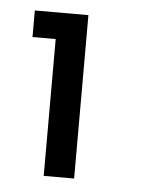

<svg xmlns="http://www.w3.org/2000/svg" viewBox="-38 -782 327 439"><g transform="rotate(5 126.0 -562.5)"><path d="M78.1 -689H24.9V-750H147.9V-375H78.1Z"/></g></svg>

Font: Oakes Grotesk Bold
Style: Regular
Weight: 700
Designer: Samuel Oakes
Foundry: Samuel Oakes
Version: Version 1.000;PS 001.000;hotconv 1.0.88;makeotf.lib2.5.64775